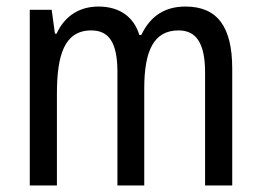

<svg xmlns="http://www.w3.org/2000/svg" viewBox="-20 -567 798 587"><path d="M547 -547C485 -547 440 -519 412 -460H406C390 -513 348 -547 281 -547C224 -547 178 -519 153 -464H148L138 -537H71V0H154V-280C154 -397 176 -474 259 -474C313 -474 339 -437 339 -347V0H421V-296C421 -412 450 -474 526 -474C580 -474 607 -435 607 -345V0H690V-357C690 -486 644 -547 547 -547Z"/></svg>

Font: Noto Sans Gujarati Condensed
Style: Regular
Weight: 400
Width: 3
Designer: Jelle Bosma - Monotype Design Team, Universal Thirst
Foundry: Monotype Imaging Inc.
Version: Version 2.106